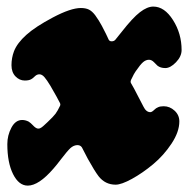

<svg xmlns="http://www.w3.org/2000/svg" viewBox="-20 -547 577 587"><path d="M86.9 -314Q80.1 -307.1 75.2 -304.7Q68.4 -300.8 55.7 -300.8Q39.6 -300.8 27.3 -313.5Q15.1 -326.2 15.1 -347.7Q15.1 -370.1 22.9 -390.6Q32.7 -415.5 60.5 -440.4Q87.4 -464.8 141.8 -493.7Q196.3 -522.5 227.1 -522.5Q242.2 -522.5 252 -517.6Q261.7 -512.7 271 -500.5Q282.7 -484.4 291.5 -467.8Q305.7 -440.9 312.5 -425.3Q315.4 -420.4 322 -420.7Q328.6 -420.9 332.5 -425.3Q347.7 -443.8 352.5 -450.2Q385.7 -492.7 408 -509.8Q430.2 -526.9 448.7 -526.9Q482.9 -526.9 509 -485.6Q535.2 -444.3 535.2 -394Q535.2 -374.5 518.1 -356.7Q501 -338.9 485.4 -338.9Q470.7 -338.9 461.4 -346.2L450.7 -356.9Q443.4 -364.3 435.5 -364.3Q426.3 -364.3 417.7 -357.2Q409.2 -350.1 394.5 -328.6Q389.6 -321.8 382.8 -307.1Q377.4 -297.9 380.4 -293Q389.2 -278.3 400.6 -255.6Q412.1 -232.9 418.5 -221.2Q426.8 -204.1 439.5 -204.1Q444.3 -204.1 451.2 -210.9Q457 -216.8 463.4 -219.2Q469.7 -222.2 480.5 -222.2Q499 -222.2 513.7 -208.7Q528.3 -195.3 528.3 -175.8Q528.3 -144 504.4 -107.9Q480.5 -71.8 448.2 -44.9Q416 -18.1 383.5 -0.2Q351.1 17.6 333.5 17.6Q301.8 17.6 281.7 -7.8Q269 -24.4 248.5 -61.5Q231 -95.7 230.5 -96.2Q225.6 -104 215.1 -103.3Q204.6 -102.5 195.3 -94.2Q185.5 -85 168.2 -62.3Q150.9 -39.6 143.6 -31.7Q98.6 20.5 64.9 20.5Q37.6 20.5 20 -14.6Q2.4 -49.8 2.4 -106.4Q2.4 -133.3 14.9 -156.7Q27.3 -180.2 47.9 -180.2Q57.6 -180.2 67.4 -175.3Q74.2 -170.9 79.6 -165Q89.8 -153.8 96.7 -153.8Q99.6 -153.8 101.8 -154.5Q104 -155.3 107.4 -157.7Q110.8 -160.2 112.3 -161.6Q113.8 -163.1 118.7 -167.5Q123.5 -171.9 125.5 -173.8Q143.1 -190.4 149.7 -199.2Q156.2 -208 163.6 -223.6Q165.5 -228 163.1 -232.4Q156.2 -246.6 133.8 -285.2Q123.5 -302.2 116 -311Q108.4 -319.8 100.6 -319.8Q92.8 -319.8 86.9 -314Z"/></svg>

Font: Cooper* Black
Style: Italic
Weight: 900
Italic angle: -7°
Designer: Owen Earl
Foundry: indestructible type*
Version: Version 0.001